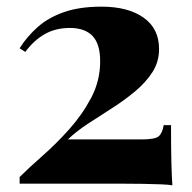

<svg xmlns="http://www.w3.org/2000/svg" viewBox="-20 -552 578 577"><path d="M285 -532Q365 -532 411.5 -499Q458 -466 458 -405Q458 -366 438 -335Q418 -304 385.5 -277Q353 -250 316 -226.5Q279 -203 244 -180Q209 -157 184 -133H405Q446 -133 457 -142.5Q468 -152 472 -176H494Q494 -105 495 -65Q496 -25 498 5Q489 3 465 2Q441 1 410 0.5Q379 0 349 0H39V-20Q67 -48 107.5 -83.5Q148 -119 187.5 -163Q227 -207 254 -258Q281 -309 281 -368Q281 -420 258 -444Q235 -468 190 -468Q147 -468 114.5 -449.5Q82 -431 56 -396L39 -407Q61 -442 93 -470.5Q125 -499 172 -515.5Q219 -532 285 -532Z"/></svg>

Font: Playfair Display ExtraBold
Style: Regular
Weight: 800
Designer: Claus Eggers Sørensen
Foundry: Claus Eggers Sørensen
Version: Version 1.203